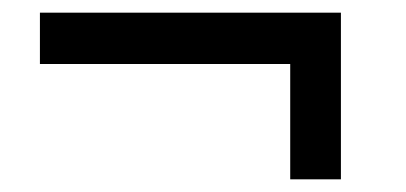

<svg xmlns="http://www.w3.org/2000/svg" viewBox="-20 -430 640 303"><path d="M438 -147V-329H43V-410H518V-147Z"/></svg>

Font: Mona Sans Medium
Style: Regular
Weight: 500
Designer: Deni Anggara
Foundry: GitHub
Version: Version 2.000;Glyphs 3.2.3 (3260)